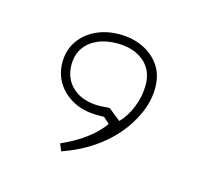

<svg xmlns="http://www.w3.org/2000/svg" viewBox="-47 -170 327 307"><g transform="rotate(15 116.5 -16.5)"><path d="M76 86 71 74Q85 68 98 60Q111 52 121.5 42.5Q132 33 138 24L128 15H117Q94 15 77 6Q60 -3 50.5 -18Q41 -33 41 -52Q41 -72 51 -87Q61 -102 78.5 -110.5Q96 -119 118 -119Q140 -119 157.5 -110.5Q175 -102 185 -87Q195 -72 195 -51Q195 -30 186 -9Q177 12 161 30.5Q145 49 123.5 63Q102 77 76 86ZM153 15Q165 3 172 -15Q179 -33 179 -51Q179 -68 171.5 -79.5Q164 -91 150.5 -97.5Q137 -104 118 -104Q99 -104 85 -97.5Q71 -91 63.5 -79.5Q56 -68 56 -52Q56 -29 72 -14.5Q88 0 117 0Q119 0 123 -0.5Q127 -1 133 -1Z"/></g></svg>

Font: Kalnia Glaze Thin Medium
Style: Regular
Weight: 500
Version: Version 1.110